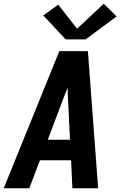

<svg xmlns="http://www.w3.org/2000/svg" viewBox="-29 -1009 649 1029"><path d="M-9 0 289 -735H442L497 0H359L352 -150H185L128 0ZM227 -260H346L335 -490Q335 -502 334 -514.5Q333 -527 333 -539Q328 -527 323.5 -514.5Q319 -502 314 -490ZM430 -798H323L203 -926L283 -984L384 -855L527 -989L596 -921Z"/></svg>

Font: Iosevka SS04 XBd Ex Obl
Style: Regular
Weight: 800
Width: 7
Italic angle: -9°
Monospace: yes
Designer: Belleve Invis
Foundry: Belleve Invis
Version: Version 19.0.0; ttfautohint (v1.8.4)